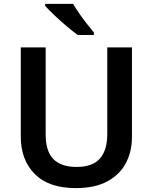

<svg xmlns="http://www.w3.org/2000/svg" viewBox="-20 -958 787 988"><path d="M659 -252Q659 -178 627.5 -118.5Q596 -59 532 -24.5Q468 10 370 10Q231 10 159 -62.5Q87 -135 87 -254V-714H215V-267Q215 -179 255 -139Q295 -99 374 -99Q457 -99 494.5 -142.5Q532 -186 532 -268V-714H659ZM356 -938Q369 -916 388 -888.5Q407 -861 427.5 -835Q448 -809 463 -791V-778H380Q355 -796 322 -824Q289 -852 258.5 -881Q228 -910 212 -928V-938Z"/></svg>

Font: Noto Sans Tamil SemiBold
Style: Regular
Weight: 600
Designer: Jelle Bosma - Monotype Design Team
Foundry: Monotype Imaging Inc.
Version: Version 2.004; ttfautohint (v1.8.4.7-5d5b)